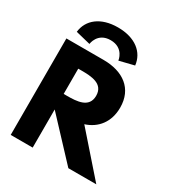

<svg xmlns="http://www.w3.org/2000/svg" viewBox="-242 -1255 1336 1422"><g transform="rotate(30 426.0 -543.5)"><path d="M60 -825V0H248V-326L553 0H792L492.4 -341C593.4 -373 661.4 -456 661.4 -580C661.4 -742 545.4 -825 377.5 -825ZM248 -459V-675H274.7C360.6 -675 463.4 -670 463.4 -567C463.4 -464 360.6 -459 274.7 -459ZM228 -875C228 -875 239 -978 350.9 -978C464.4 -978 475.4 -875 475.4 -875L601.4 -906C589.4 -1013 499.4 -1087 350.9 -1087C204 -1087 114 -1013 102 -906Z"/></g></svg>

Font: Hussar
Style: BdSuprExt
Weight: 700
Foundry: Cannot Into Space Fonts
Version: Version 2.00